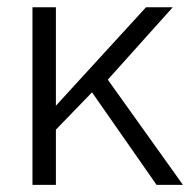

<svg xmlns="http://www.w3.org/2000/svg" viewBox="-20 -520 535 540"><path d="M71.3 0V-499.5H137.2V-222.7L390.6 -499.5H465.8L283.2 -295.9L494.6 0H420.4L238.8 -260.3L137.2 -155.3V0Z"/></svg>

Font: Pontano Sans Light
Style: Regular
Weight: 300
Designer: Vernon Adams
Foundry: Vernon Adams
Version: Version 2.001